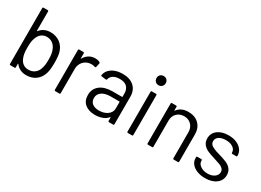

<svg xmlns="http://www.w3.org/2000/svg" viewBox="-26 -1363 2747 2023"><g transform="rotate(30 1347.0 -351.0)"><path d="M156 -54Q155 -56 153 -55.5Q151 -55 151 -53V-10Q151 0 141 0H90Q80 0 80 -10V-690Q80 -700 90 -700H141Q151 -700 151 -690V-454Q151 -452 152.5 -451.5Q154 -451 156 -453Q178 -482 211 -498Q244 -514 284 -514Q354 -514 402.5 -477.5Q451 -441 469 -377Q481 -332 481 -253Q481 -173 467 -126Q448 -63 400.5 -27.5Q353 8 284 8Q244 8 211 -8Q178 -24 156 -54ZM170 -131Q183 -95 210.5 -74.5Q238 -54 277 -54Q318 -54 348 -75Q378 -96 392 -132Q401 -156 405.5 -182.5Q410 -209 410 -253Q410 -298 404.5 -326Q399 -354 387 -379Q371 -413 342.5 -432.5Q314 -452 276 -452Q239 -452 212 -432Q185 -412 171 -377Q161 -353 156.5 -326Q152 -299 152 -253Q152 -207 156.5 -180Q161 -153 170 -131Z M626 -10V-496Q626 -506 636 -506H687Q697 -506 697 -496V-435Q697 -432 698.5 -431.5Q700 -431 701 -433Q722 -470 755 -490.5Q788 -511 830 -511Q864 -511 887 -498Q894 -494 893 -485L882 -436Q879 -427 869 -430Q850 -437 830 -437Q789 -437 760 -420Q731 -403 714 -373Q697 -343 697 -305V-10Q697 0 687 0H636Q626 0 626 -10Z M954 -138Q954 -213 1009 -256.5Q1064 -300 1160 -300H1276Q1280 -300 1280 -304V-342Q1280 -394 1251 -423Q1222 -452 1163 -452Q1115 -452 1085 -433.5Q1055 -415 1048 -382Q1045 -372 1036 -373L982 -380Q971 -382 973 -388Q981 -445 1033 -479.5Q1085 -514 1163 -514Q1252 -514 1301.5 -468.5Q1351 -423 1351 -346V-10Q1351 0 1341 0H1290Q1280 0 1280 -10V-51Q1280 -53 1278.5 -54Q1277 -55 1275 -53Q1251 -23 1210.5 -7.5Q1170 8 1121 8Q1046 8 1000 -29.5Q954 -67 954 -138ZM1135 -53Q1196 -53 1238 -83Q1280 -113 1280 -162V-240Q1280 -244 1276 -244H1171Q1104 -244 1064.5 -217Q1025 -190 1025 -142Q1025 -99 1055 -76Q1085 -53 1135 -53Z M1509 -11V-497Q1509 -507 1519 -507H1570Q1580 -507 1580 -497V-11Q1580 -1 1570 -1H1519Q1509 -1 1509 -11ZM1547 -710Q1571 -710 1587 -694.5Q1603 -679 1603 -654Q1603 -630 1587 -614Q1571 -598 1547 -598Q1523 -598 1507 -614Q1491 -630 1491 -654Q1491 -679 1507 -694.5Q1523 -710 1547 -710Z M1754 -10V-496Q1754 -506 1764 -506H1815Q1825 -506 1825 -496V-453Q1825 -451 1826.5 -450Q1828 -449 1829 -451Q1873 -513 1964 -513Q2044 -513 2091.5 -466Q2139 -419 2139 -340V-10Q2139 0 2129 0H2078Q2068 0 2068 -10V-326Q2068 -381 2034.5 -416Q2001 -451 1948 -451Q1893 -451 1859 -417Q1825 -383 1825 -328V-10Q1825 0 1815 0H1764Q1754 0 1754 -10Z M2269 -128V-140Q2269 -150 2279 -150H2327Q2337 -150 2337 -140V-132Q2337 -99 2372 -74.5Q2407 -50 2458 -50Q2509 -50 2541.5 -73.5Q2574 -97 2574 -133Q2574 -158 2558 -174Q2542 -189 2521.5 -197.5Q2501 -206 2449 -222Q2386 -241 2357 -254Q2318 -271 2295 -300Q2272 -329 2272 -371Q2272 -435 2322 -473Q2372 -511 2454 -511Q2510 -511 2552 -492.5Q2594 -474 2617 -442.5Q2640 -411 2640 -373V-370Q2640 -360 2630 -360H2583Q2573 -360 2573 -370V-373Q2573 -407 2540 -430Q2507 -453 2453 -453Q2402 -453 2371 -432.5Q2340 -412 2340 -376Q2340 -353 2354 -337.5Q2368 -322 2398 -310Q2420 -299 2463 -288Q2516 -273 2557 -256Q2597 -240 2621 -210.5Q2645 -181 2645 -138Q2645 -73 2594 -34Q2543 5 2459 5Q2405 5 2361.5 -12Q2318 -29 2293.5 -59.5Q2269 -90 2269 -128Z"/></g></svg>

Font: Barlow GEO
Style: Regular
Weight: 400
Designer: Jeremy Tribby
Foundry: Tribby Type
Version: Version 1.408